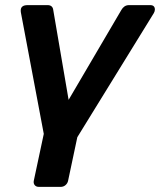

<svg xmlns="http://www.w3.org/2000/svg" viewBox="-20 -540 625 750"><path d="M132 190Q121 190 115.5 183Q110 176 112 166L151 -17L62 -489Q61 -493 61 -499Q61 -520 88 -520H166Q176 -520 181.5 -515Q187 -510 188 -501L248 -150L454 -501Q459 -510 466.5 -515Q474 -520 484 -520H567Q576 -520 580.5 -515.5Q585 -511 585 -503Q585 -496 581 -489L282 -4L246 166Q244 176 236 183Q228 190 217 190Z"/></svg>

Font: Rubik Light Medium
Style: Italic
Weight: 500
Italic angle: -12°
Version: Version 2.104